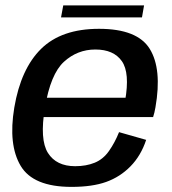

<svg xmlns="http://www.w3.org/2000/svg" viewBox="-20 -708 658 733"><path d="M253 5.5 267 -73.5Q195 -73.5 163 -124.2Q131 -175 151.5 -297Q173 -425.5 224.2 -472.2Q275.5 -519 344 -519Q414 -519 445.2 -474.5Q476.5 -430 457.5 -323L465.5 -335H146L133 -261H564.5Q570 -277.5 573.5 -298.5Q599 -444.5 551.8 -521.2Q504.5 -598 358 -598Q215 -598 137.2 -521.8Q59.5 -445.5 34.5 -297Q11 -155.5 58.8 -75Q106.5 5.5 253 5.5ZM267 -73.5 253 5.5Q332.5 5.5 385.5 -13.5Q438.5 -32.5 478.2 -73Q518 -113.5 538 -174L434.5 -203.5Q418.5 -163.5 396.2 -131.8Q374 -100 341.5 -86.8Q309 -73.5 267 -73.5ZM213 -641.5H522L530 -687.5H221.5Z"/></svg>

Font: Anybody UltraCondensed Thin Medium
Style: Italic
Weight: 500
Italic angle: -10°
Version: Version 1.111